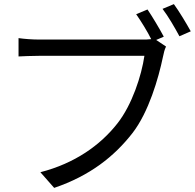

<svg xmlns="http://www.w3.org/2000/svg" viewBox="-20 -890 946 932"><path d="M70 -616C95 -617 130 -619 169 -619H681C667 -523 621 -381 550 -291C467 -185 343 -97 176 -54L243 22C417 -37 535 -131 623 -244C702 -346 749 -509 771 -614C775 -634 779 -650 786 -664L738 -696L775 -712C755 -750 719 -810 696 -844L641 -821C664 -788 694 -740 714 -700C699 -698 685 -698 673 -698H170C137 -698 97 -701 70 -705ZM769 -847C796 -812 829 -755 851 -714L906 -738C885 -776 849 -836 824 -870Z"/></svg>

Font: GenEiGothic-pro-Regular
Style: Regular
Weight: 400
Designer: Ryoko NISHIZUKA (kana & ideographs); Paul D. Hunt (Latin, Greek & Cyrillic); Wenlong ZHANG (bopomofo); Sandoll Communica
Foundry: Adobe Systems Incorporated; o_tamon
Version: Version 1.000.140830